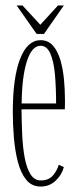

<svg xmlns="http://www.w3.org/2000/svg" viewBox="-20 -674 288 705"><path d="M129.5 11Q96.5 11 76.2 -14Q56 -39 45.5 -80Q35 -121 31 -169Q27 -217 27 -262.5Q27 -389 53.8 -457.8Q80.5 -526.5 129 -526.5Q157 -526.5 174.8 -506Q192.5 -485.5 202 -452.5Q211.5 -419.5 215 -381.5Q218.5 -343.5 218.5 -308Q218.5 -299 218.5 -290.2Q218.5 -281.5 218 -272.5H59Q59.5 -226.5 61.5 -180.2Q63.5 -134 70.5 -95.8Q77.5 -57.5 91.8 -34.5Q106 -11.5 130 -11.5Q159 -11.5 174.8 -30.2Q190.5 -49 195.5 -69L214.5 -60.5Q206.5 -31 183.8 -10Q161 11 129.5 11ZM129 -506Q97 -506 78.8 -449.2Q60.5 -392.5 59.5 -294H186Q186 -351.5 181.8 -399.8Q177.5 -448 165 -477Q152.5 -506 129 -506ZM114.5 -549.5 41 -654H62.5L128 -583L193 -654H214.5L141.5 -549.5Z"/></svg>

Font: Imbue 50pt Thin
Style: Regular
Weight: 100
Designer: Tyler Finck
Foundry: Etcetera Type Company
Version: Version 1.102; ttfautohint (v1.8.3)